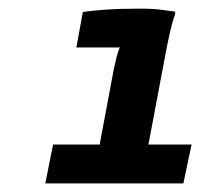

<svg xmlns="http://www.w3.org/2000/svg" viewBox="-20 -905 464 445"><path d="M208 -554 244 -746Q246 -756 250 -772Q254 -788 258 -795H157L172 -877Q189 -880 223 -882.5Q257 -885 303 -885Q336 -885 356.5 -882Q377 -879 386 -878V-872Q380 -857 373.5 -828Q367 -799 364 -782L321 -554ZM424 -570 405 -480H85L103 -570Z"/></svg>

Font: Kufam SemiBold
Style: Italic
Weight: 600
Italic angle: -11°
Designer: Artur Schmal
Foundry: Original Type
Version: Version 1.301; ttfautohint (v1.8.3)